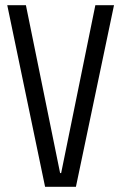

<svg xmlns="http://www.w3.org/2000/svg" viewBox="-20 -720 468 741"><path d="M8 -700H80L212 -52H216L348 -700H420L273 1H154Z"/></svg>

Font: Pathway Extreme Condensed Light
Style: Regular
Weight: 300
Width: 3
Version: Version 1.001;gftools[0.9.26]